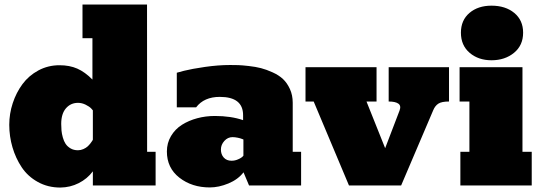

<svg xmlns="http://www.w3.org/2000/svg" viewBox="-20 -821 2408 850"><path d="M668.9 0H391.1V-62.5Q366.2 -29.3 328.6 -10.3Q291 8.8 247.1 9.3Q191.9 9.3 147.5 -15.4Q103 -40 76.2 -80.3Q49.3 -120.6 35.2 -168.9Q21 -217.3 21 -268.6Q21 -317.4 36.4 -364.3Q51.8 -411.1 79.6 -448.7Q107.4 -486.3 150.1 -509.3Q192.9 -532.2 243.2 -532.2Q288.1 -532.2 322 -517.3Q356 -502.4 389.2 -468.8V-651.9H345.2V-800.8H630.9L631.3 -148.9H668.9ZM391.1 -332.5 383.8 -340.8Q376 -349.1 359.4 -357.4Q342.8 -365.7 325.2 -365.7Q293 -365.7 272 -341.6Q251 -317.4 251 -272.5Q251 -257.3 252.2 -243.4Q253.4 -229.5 258.1 -212.6Q262.7 -195.8 270.5 -184.1Q278.3 -172.4 292.2 -164.1Q306.2 -155.8 325.2 -155.8Q337.4 -155.8 348.9 -160.9Q360.4 -166 367.2 -172.1Q374 -178.2 380.4 -186.3Q386.7 -194.3 388.4 -197.5Q390.1 -200.7 391.1 -202.6Z M718.8 -150.4Q718.8 -188 737.1 -218.8Q755.4 -249.5 785.6 -268.6Q815.9 -287.6 853.3 -297.6Q890.6 -307.6 931.2 -307.6Q1002.4 -307.6 1056.2 -289.1V-311Q1056.2 -392.1 953.1 -392.1Q883.3 -392.1 848.1 -345.7H762.7V-499L795.4 -507.8Q828.1 -516.1 887.2 -524.7Q946.3 -533.2 998.5 -533.2Q1018.6 -533.2 1034.7 -532.7Q1050.8 -532.2 1081.3 -528.8Q1111.8 -525.4 1135.5 -519.3Q1159.2 -513.2 1186.8 -500.7Q1214.4 -488.3 1232.7 -471.2Q1251 -454.1 1263.4 -427Q1275.9 -399.9 1275.9 -366.2V-148.9H1313V0H1082.5L1058.1 -58.1Q1033.7 -26.4 991.2 -8.8Q948.7 8.8 908.7 8.8Q829.6 8.8 774.2 -34.4Q718.8 -77.6 718.8 -150.4ZM958 -159.2Q958 -137.2 970.7 -123.3Q983.4 -109.4 1004.9 -109.4Q1020.5 -109.4 1034.2 -115.7Q1047.9 -122.1 1051.8 -125.7Q1055.7 -129.4 1057.6 -131.8V-203.6L1050.8 -206.1Q1043.9 -209 1032 -211.4Q1020 -213.9 1009.3 -213.9Q988.3 -213.9 973.1 -197Q958 -180.2 958 -159.2Z M1967.8 -523.4V-371.6Q1935.5 -371.6 1920.9 -362.3Q1906.2 -353 1897.9 -333L1755.9 0H1524.9L1368.7 -371.6H1332.5V-523.4H1647V-371.6H1602.5L1685.1 -165L1749 -332Q1756.8 -353 1743.4 -362.3Q1730 -371.6 1700.7 -371.6V-523.4Z M2293 -148.9H2334V0H2018.1V-148.9H2058.1V-371.6H2014.6V-523.4H2293ZM2155.8 -554.2Q2097.7 -554.2 2059.1 -587.2Q2020.5 -620.1 2020.5 -676.3Q2020.5 -731.4 2058.3 -763.7Q2096.2 -795.9 2155.8 -795.9Q2217.8 -795.9 2256.8 -763.7Q2295.9 -731.4 2295.9 -676.3Q2295.9 -620.1 2255.6 -587.2Q2215.3 -554.2 2155.8 -554.2Z"/></svg>

Font: Bevan
Style: Regular
Weight: 400
Foundry: vernon adams
Version: Version 1.000